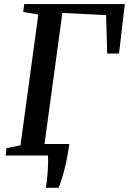

<svg xmlns="http://www.w3.org/2000/svg" viewBox="-20 -763 632 942"><path d="M205.5 158.5Q208 141.5 210.2 121.2Q212.5 101 214 79.8Q215.5 58.5 216 38.2Q216.5 18 215 0L168.5 -56.5H320Q312.5 -3 303.5 37.8Q294.5 78.5 285.2 108Q276 137.5 267.5 158.5ZM8 0 12 -36 80.5 -50 168 -691.5 94 -704.5 99 -743H592.5L564 -500.5L506 -500L500.5 -689L286 -699.5L197.5 -50L309.5 -36L306 0Z"/></svg>

Font: Merriweather 48pt Medium
Style: Italic
Weight: 500
Italic angle: -7.8°
Version: Version 2.101